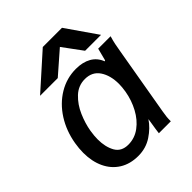

<svg xmlns="http://www.w3.org/2000/svg" viewBox="-214 -893 1028 1028"><g transform="rotate(-45 300.0 -379.0)"><path d="M36.5 -212Q36.5 -245 42.5 -280Q56 -359.5 96.2 -422.8Q136.5 -486 196.5 -522Q256.5 -558 326.5 -558Q378 -558 413.5 -537.8Q449 -517.5 464.5 -477L469.5 -480L487.5 -550H581.5Q574 -525 569.5 -503.2Q565 -481.5 560.5 -453.5L494 -68.5Q490 -44.5 488.8 -32.8Q487.5 -21 487.5 0H397Q398.5 -14 401 -29.8Q403.5 -45.5 406 -61L411 -93Q384 -52.5 338 -22Q292 8.5 233.5 8.5Q172.5 8.5 128 -19.2Q83.5 -47 60 -96.8Q36.5 -146.5 36.5 -212ZM428 -283.5Q433 -314.5 433 -337.5Q433 -402 405 -443.8Q377 -485.5 322 -485.5Q272 -485.5 235.2 -450.8Q198.5 -416 177 -366.2Q155.5 -316.5 147.5 -269Q142 -236 142 -208.5Q142 -150.5 164.2 -111.2Q186.5 -72 238.5 -72Q287 -72 326.8 -101.5Q366.5 -131 392.5 -179.5Q418.5 -228 428 -283.5ZM284 -766H429.5L550.5 -591.5H430L349 -701.5L223 -591.5H89Z"/></g></svg>

Font: JuliaMono Medium
Style: Italic
Weight: 500
Italic angle: -9°
Monospace: yes
Designer: cormullion
Foundry: corm
Version: Version 0.054; ttfautohint (v1.8.4)